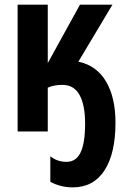

<svg xmlns="http://www.w3.org/2000/svg" viewBox="-20 -567 546 828"><path d="M478 -38Q478 95 430.5 168Q383 241 294 241Q241 241 197 217V107Q227 131 267 131Q308 131 327.5 90.5Q347 50 347 -35Q347 -114 323 -157.5Q299 -201 249 -201Q213 -201 186 -189V0H56V-547H186V-295L325 -547H465L318 -301Q396 -285 437 -216Q478 -147 478 -38Z"/></svg>

Font: Noto Sans ExtraCondensed
Style: Bold
Weight: 700
Width: 2
Designer: Monotype Design Team
Foundry: Monotype Imaging Inc.
Version: Version 2.013; ttfautohint (v1.8.4.7-5d5b)